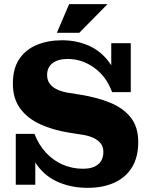

<svg xmlns="http://www.w3.org/2000/svg" viewBox="-20 -890 720 925"><path d="M402 15Q328 15 264.5 -11Q201 -37 159 -94Q117 -151 107 -245H146Q166 -193 201 -155Q236 -117 282 -97Q328 -77 380 -77Q427 -77 452.5 -98Q478 -119 478 -158Q478 -184 464 -200.5Q450 -217 427 -227Q404 -237 376 -241L313 -251Q236 -263 174.5 -291Q113 -319 77.5 -367Q42 -415 42 -487Q42 -559 72.5 -605Q103 -651 157 -673.5Q211 -696 279 -696Q347 -696 405.5 -671Q464 -646 505 -591.5Q546 -537 559 -446H520Q493 -521 434 -563.5Q375 -606 306 -606Q260 -606 233.5 -586Q207 -566 207 -529Q207 -504 219.5 -487Q232 -470 254 -459.5Q276 -449 303 -444L366 -434Q447 -421 510 -395.5Q573 -370 609.5 -324.5Q646 -279 646 -205Q646 -133 616 -84Q586 -35 531 -10Q476 15 402 15ZM56 0V-245H107L150 -176V0ZM559 -446 516 -507V-682H610V-446ZM254 -732 313 -870H498L362 -732Z"/></svg>

Font: Montagu Slab 144pt
Style: Bold
Weight: 700
Designer: Florian Karsten
Foundry: Florian Karsten
Version: Version 1.000